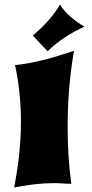

<svg xmlns="http://www.w3.org/2000/svg" viewBox="-20 -805 403 843"><path d="M305 -582C205 -549 131 -528 46 -519C64 -437 72 -353 72 -270C72 -171 60 -73 42 18C106 6 162 -1 215 -1C245 -1 269 2 293 2C282 -79 277 -164 277 -249C277 -362 286 -474 305 -582ZM351 -688C313 -709 261 -751 244 -785C210 -729 169 -687 124 -649L189 -580C240 -629 290 -660 351 -688Z"/></svg>

Font: Shojumaru
Style: Regular
Weight: 400
Designer: Astigmatic (AOETI)
Foundry: Astigmatic (AOETI)
Version: Version 1.000